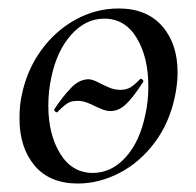

<svg xmlns="http://www.w3.org/2000/svg" viewBox="-20 -419 463 453"><path d="M26 -139Q26 -171 31 -193Q43 -253 76.5 -299.5Q110 -346 158 -372.5Q206 -399 260 -399Q326 -399 362.5 -357.5Q399 -316 399 -248Q399 -222 393 -193Q380 -129 344.5 -82Q309 -35 261 -10.5Q213 14 164 14Q97 14 61.5 -28.5Q26 -71 26 -139ZM323 -149Q330 -180 330 -215Q330 -284 302.5 -329.5Q275 -375 226 -375Q182 -375 148 -337Q114 -299 101 -236Q94 -204 94 -170Q94 -102 122 -56.5Q150 -11 199 -11Q243 -11 276.5 -48Q310 -85 323 -149ZM114 -154Q112 -154 109.5 -156.5Q107 -159 108 -161Q127 -190 147 -211Q167 -232 189 -232Q199 -232 219 -221Q221 -220 235 -213.5Q249 -207 264 -207Q278 -207 288 -213Q298 -219 311 -233H312Q315 -233 317 -230.5Q319 -228 318 -226Q292 -186 275.5 -171.5Q259 -157 241 -157Q230 -157 219 -162Q208 -167 205 -168Q196 -173 185 -177Q174 -181 163 -181Q148 -181 139.5 -175.5Q131 -170 124.5 -163.5Q118 -157 115 -154Z"/></svg>

Font: Cormorant Infant Medium
Style: Italic
Weight: 500
Italic angle: -10°
Designer: Christian Thalmann (Catharsis Fonts)
Foundry: Catharsis Fonts
Version: Version 4.000